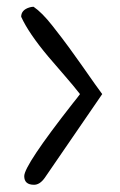

<svg xmlns="http://www.w3.org/2000/svg" viewBox="-20 -541 346 553"><path d="M108.9 -28.8Q94.7 -8.8 78.1 -8.8Q49.8 -8.8 49.8 -33.7Q49.8 -64.9 189.5 -243.2Q204.1 -261.2 210.4 -270Q190.9 -294.9 167 -322.3Q143.1 -349.6 119.1 -377.9Q62.5 -445.3 41 -492.7Q41 -512.2 64.5 -519.5Q70.8 -521.5 76.7 -521.5Q101.1 -504.9 130.6 -467.3Q160.2 -429.7 179.2 -403.6Q198.2 -377.4 215.8 -352.5Q260.7 -288.1 274.4 -270Z"/></svg>

Font: RadleyRegular
Style: Regular
Weight: 400
Designer: vernon adams
Foundry: vernon adams
Version: Version 1.000;PS 001.001;hotconv 1.0.56